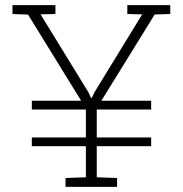

<svg xmlns="http://www.w3.org/2000/svg" viewBox="-20 -731 715 751"><path d="M236.3 0V-34.7L315.9 -37.6V-159.2H104.5V-193.4H315.9V-302.7H104.5V-336.9H297.4L89.8 -673.8L28.8 -676.3V-710.9H196.8V-676.3L138.7 -674.8L325.2 -371.1L336.4 -347.2L338.9 -348.1L350.1 -371.1L536.1 -674.8L478 -676.3V-710.9H646V-676.3L585 -674.3L376.5 -336.9H571.3V-302.7H358.4V-193.4H571.3V-159.2H358.4V-37.6L438 -34.7V0Z"/></svg>

Font: Roboto Slab ExtraLight
Style: Regular
Weight: 250
Designer: Google
Version: Version 2.000; ttfautohint (v1.8.1.43-b0c9)